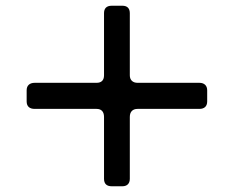

<svg xmlns="http://www.w3.org/2000/svg" viewBox="-20 -650 816 670"><path d="M370 0H407C423 0 433 -9 433 -26V-242C433 -260 443 -270 460 -270H676C693 -270 703 -279 703 -296V-335C703 -352 692 -361 676 -361H460C443 -361 433 -371 433 -387V-604C433 -621 424 -630 407 -630H370C351 -630 343 -620 343 -604V-387C343 -370 334 -361 317 -361H101C84 -361 73 -352 73 -335V-296C73 -278 84 -270 101 -270H317C334 -270 343 -260 343 -242V-26C343 -8 353 0 370 0Z"/></svg>

Font: OpenDyslexic3
Style: Regular
Weight: 400
Designer: Abelardo Gonzalez
Version: Version 3.001;PS 003.001;hotconv 1.0.88;makeotf.lib2.5.64775